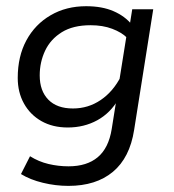

<svg xmlns="http://www.w3.org/2000/svg" viewBox="-20 -427 568 628"><path d="M203.8 181Q162 181 120.4 170.9Q78.8 160.9 48.6 142.3L78.2 84Q106.5 101.8 138.7 109.4Q170.8 117 204.2 117Q264.2 117 299.7 87.2Q335.3 57.4 345.3 -4.5L362.1 -109.8L367.6 -103.1Q341.4 -57.4 298.2 -33.7Q255 -10 201.6 -10Q152.2 -10 115.4 -30.9Q78.7 -51.8 58.4 -88.4Q38 -124.9 38 -172.1Q38 -242.7 66.4 -295.2Q94.8 -347.6 145.6 -377.1Q196.3 -406.7 261.7 -406.7Q314 -406.7 351.4 -390.4Q388.9 -374.1 411.3 -346.2L403.3 -338.7L412.5 -396.7H481.2L418.7 -2Q404.5 89 349.3 135Q294.1 181 203.8 181ZM218.6 -72.2Q268.7 -72.2 309.6 -100Q350.5 -127.8 376 -178.1L367.6 -146.7L395.5 -321.3L395.9 -303.2Q378 -321.1 347.1 -332.8Q316.3 -344.5 276.3 -344.5Q219.1 -344.5 182.2 -321.7Q145.4 -298.8 127.6 -261.3Q109.9 -223.8 109.9 -180.2Q109.9 -129.9 138.1 -101Q166.2 -72.2 218.6 -72.2Z"/></svg>

Font: Rokkitt SemiBold
Style: Italic
Weight: 600
Italic angle: -9°
Designer: Vernon Adams
Foundry: Vernon Adams
Version: Version 3.103